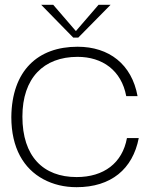

<svg xmlns="http://www.w3.org/2000/svg" viewBox="-20 -767 640 797"><path d="M298 10C441 10 531 -65 556 -194H507C488 -90 411 -32 298 -32C159 -32 73 -118 73 -283C73 -443 161 -531 302 -531C405 -531 484 -475 504 -368H551C527 -500 433 -573 302 -573C137 -573 29 -474 27 -281C27 -153 78 -67 160 -23C201 -1 247 10 298 10ZM284 -611H305L439 -747H389L295 -638L201 -747H151Z"/></svg>

Font: OSH Darker Grotesque
Style: Regular
Weight: 400
Designer: Gabriel Lam
Foundry: TypeRant
Version: Version 1.000;Glyphs 3.1.1 (3148)